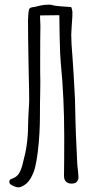

<svg xmlns="http://www.w3.org/2000/svg" viewBox="-20 -782 422 822"><path d="M58 20Q46 20 26 8Q20 4 20 -4Q20 -13 29 -16Q53 -24 62.5 -41.5Q72 -59 76.5 -78Q81 -97 83 -105Q101 -170 101 -272Q101 -285 103 -313Q105 -339 105 -353Q105 -391 103 -465L102 -521Q100 -625 100 -696Q100 -706 101.5 -724Q103 -742 107 -746Q111 -750 118 -751Q125 -752 127 -752Q131 -753 149.5 -757.5Q168 -762 187 -762Q197 -762 202 -761Q211 -757 244.5 -754.5Q278 -752 282 -752Q286 -752 286 -749Q288 -744 290 -732Q291 -722 287 -671L285 -635Q285 -597 290 -542Q295 -478 301 -358Q303 -256 305 -206L311 -76L314 -50Q316 -32 316 -24Q316 -15 312 -8Q308 -1 300 2Q295 4 285 4Q272 4 263 -4Q254 -12 254 -30Q255 -86 255 -197Q255 -363 240 -515Q237 -547 235.5 -619Q234 -691 234 -717L152 -716Q151 -716 152 -696Q153 -676 153 -672Q152 -628 152 -526V-468Q153 -438 152.5 -415.5Q152 -393 152 -378Q151 -347 151 -287Q151 -210 142 -133Q137 -94 131 -68.5Q125 -43 112 -20Q97 7 70 18Q62 20 58 20Z"/></svg>

Font: Amatic SC
Style: Bold
Weight: 700
Designer: Multiple Designers
Foundry: Vernon Adams
Version: Version 2.505